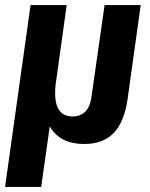

<svg xmlns="http://www.w3.org/2000/svg" viewBox="-22 -560 594 760"><path d="M535 -540 483 -168Q470 -77 428 -33.5Q386 10 311 10Q216 10 176 -58Q136 -126 155 -261L162 -310L200 -239Q190 -169 206.5 -134Q223 -99 265 -99Q297 -99 316.5 -119Q336 -139 341 -183L392 -540ZM242 -540 189 -159 141 180H-2L99 -540Z"/></svg>

Font: Pathway Extreme Condensed
Style: Bold Italic
Weight: 700
Width: 3
Italic angle: -8°
Version: Version 1.001;gftools[0.9.26]